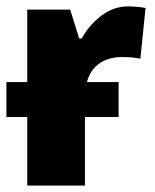

<svg xmlns="http://www.w3.org/2000/svg" viewBox="-23 -579 484 599"><path d="M347 -323V-214H242V0H62V-214H-3V-323H62V-549H196L224 -459H232Q254 -500 292.5 -529.5Q331 -559 376 -559Q391 -559 407 -557.5Q423 -556 431 -554L415 -396Q405 -398 391.5 -399.5Q378 -401 354 -401Q335 -401 314 -394.5Q293 -388 275 -371Q257 -354 248 -323Z"/></svg>

Font: Noto Sans Disp ExtBd
Style: Regular
Weight: 800
Designer: Monotype Design Team
Foundry: Monotype Imaging Inc.
Version: Version 2.000;GOOG;noto-source:20170915:90ef993387c0; ttfaut